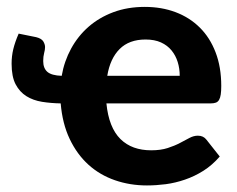

<svg xmlns="http://www.w3.org/2000/svg" viewBox="-20 -544 706 571"><path d="M410.5 -523.5Q460.5 -523.5 502.2 -507.8Q544 -492 574.2 -462Q604.5 -432 621.2 -388.2Q638 -344.5 638 -288.5Q638 -273 636.5 -263Q635 -253 631.5 -247Q628 -241 622 -238.8Q616 -236.5 606.5 -236.5H296.5Q300 -200.5 310.5 -174Q321 -147.5 338.2 -130.5Q355.5 -113.5 378.5 -105.2Q401.5 -97 429.5 -97Q458 -97 478.8 -103.8Q499.5 -110.5 515.2 -118.8Q531 -127 543.5 -133.8Q556 -140.5 568.5 -140.5Q585 -140.5 594 -128.5L633.5 -78.5Q611.5 -53 585 -36.2Q558.5 -19.5 530 -9.8Q501.5 0 472.8 3.8Q444 7.5 417 7.5Q366.5 7.5 321.8 -8Q277 -23.5 243 -54.2Q209 -85 187.2 -130.8Q165.5 -176.5 160.5 -236.5Q131.5 -237 105 -241.2Q78.5 -245.5 58.5 -258Q38.5 -270.5 26.5 -293.2Q14.5 -316 14.5 -354.5Q14.5 -377 19.5 -397.8Q24.5 -418.5 35.5 -444L87.5 -433.5Q103.5 -429.5 108.8 -420.8Q114 -412 114 -404Q114 -396 111.2 -386Q108.5 -376 108.5 -362.5Q108.5 -341 121 -330.2Q133.5 -319.5 163.5 -318.5Q171 -362 191.5 -399.5Q212 -437 243.5 -464.5Q275 -492 317.2 -507.8Q359.5 -523.5 410.5 -523.5ZM413 -426.5Q364 -426.5 335.8 -398.2Q307.5 -370 299 -318.5H514.5Q514.5 -340 508.5 -359.5Q502.5 -379 490.2 -394Q478 -409 458.8 -417.8Q439.5 -426.5 413 -426.5Z"/></svg>

Font: Lato Heavy
Style: Regular
Weight: 800
Designer: Lukasz Dziedzic
Foundry: tyPoland Lukasz Dziedzic
Version: Version 2.007; 2014-02-27